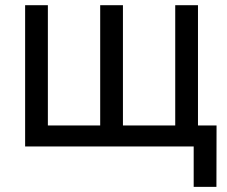

<svg xmlns="http://www.w3.org/2000/svg" viewBox="-20 -566 877 742"><path d="M77.1 -545.9H165V-81.1H367.2V-545.9H455.1V-81.1H657.2V-545.9H745.1V0H77.1ZM728.5 156.2V0H691.9V-81.1H816.9L816.4 156.2Z"/></svg>

Font: Inter Variable LoSnoCo
Style: Regular
Weight: 400
Designer: Rasmus Andersson
Foundry: rsms
Version: Version 4.000;git-a52131595; featfreeze: case,dlig,ss01,ss02